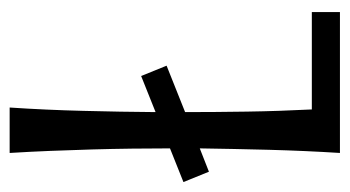

<svg xmlns="http://www.w3.org/2000/svg" viewBox="-190 -530 711 390"><g transform="rotate(-90 165.0 -335.5)"><path d="M141.1 -670.9Q136.2 -597.7 134.3 -521Q132.3 -444.3 131.8 -374.5L205.1 -403.8L226.1 -352.1L131.8 -314.5Q131.8 -254.9 132.8 -189Q133.8 -123 137.2 -57.1H335V0H48.8Q53.2 -69.8 55.2 -143.6Q57.1 -217.3 58.1 -284.7L10.7 -266.1L-10.3 -317.9L58.1 -345.2Q58.1 -381.8 57.6 -422.4Q57.1 -462.9 55.9 -504.6Q54.7 -546.4 53 -588.4Q51.3 -630.4 48.8 -670.9Z"/></g></svg>

Font: Crushed
Style: Regular
Weight: 400
Width: 3
Designer: Astigmatic (AOETI)
Foundry: Astigmatic (AOETI)
Version: Version 001.001